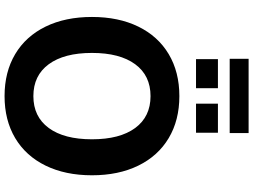

<svg xmlns="http://www.w3.org/2000/svg" viewBox="-150 -913 1073 813"><g transform="rotate(90 386.5 -506.5)"><path d="M51.8 -359.4Q51.8 -471.9 92.6 -555.6Q133.5 -639.3 209.2 -684.4Q284.9 -729.5 387 -729.5Q489 -729.5 564.7 -684.4Q640.4 -639.3 681.3 -555.6Q722.2 -471.9 722.2 -359.4Q722.2 -246.8 681.3 -163.1Q640.4 -79.4 564.7 -34.3Q489 10.7 387 10.7Q284.9 10.7 209.2 -34.3Q133.5 -79.4 92.6 -163.1Q51.8 -246.8 51.8 -359.4ZM569.8 -359.4Q569.8 -477.3 522 -542.4Q474.1 -607.4 387 -607.4Q299.8 -607.4 252 -542.4Q204.1 -477.3 204.1 -359.4Q204.1 -241.5 252 -176.4Q299.8 -111.3 387 -111.3Q474.1 -111.3 522 -176.4Q569.8 -241.5 569.8 -359.4ZM229 -1022.7H543.5V-942.6H229ZM230.5 -892.8H353.5V-800H230.5ZM418.9 -892.8H542V-800H418.9Z"/></g></svg>

Font: Min Sans VF VF
Style: Regular
Weight: 400
Designer: Jinseong-Kim, NotoSansCJK, Nunito
Foundry: Jinseong-Kim
Version: Version 1.420;Glyphs 3.1.2 (3151)